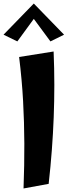

<svg xmlns="http://www.w3.org/2000/svg" viewBox="-37 -1052 398 1085"><path d="M96 13Q101 -121 100.5 -241Q100 -361 93.5 -480.5Q87 -600 71 -730L266 -761Q270 -665 270 -572.5Q270 -480 266.5 -389Q263 -298 256 -204.5Q249 -111 238 -13ZM61 -818 -17 -856 154 -1032 167 -963ZM248 -818 141 -963 154 -1032 325 -856Z"/></svg>

Font: Marhey Medium
Style: Regular
Weight: 500
Designer: Nur Syamsi & Bustanul Arifin
Foundry: Namelatype
Version: Version 1.000